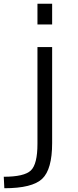

<svg xmlns="http://www.w3.org/2000/svg" viewBox="-45 -770 412 1020"><path d="M232 -520V-10Q232 130 179 180Q126 230 -22 230L-25 169Q84 169 119 135.5Q154 102 154 -6V-520ZM154 -640V-750H232V-640Z"/></svg>

Font: Mplus 1p
Style: Regular
Weight: 400
Version: Version 1.061